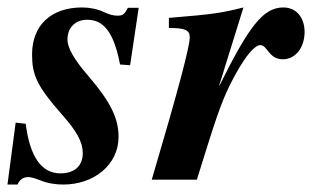

<svg xmlns="http://www.w3.org/2000/svg" viewBox="-39 -482 837 515"><path d="M333 -461H304C295 -444 291 -440 276 -440C266 -440 256 -442 239 -450C222 -458 201 -462 181 -462C100 -462 47 -416 47 -336C47 -282 59 -252 127 -175C167 -130 183 -101 183 -71C183 -39 163 -17 123 -17C72 -17 41 -62 30 -150L3 -153L-19 13H8C14 -1 24 -7 37 -7C44 -7 54 -4 67 1C89 10 110 13 131 13C213 13 279 -40 279 -115C279 -163 259 -207 199 -277C160 -322 142 -353 142 -376C142 -408 163 -429 195 -429C241 -429 267 -392 283 -309L310 -307Z M549 -253 614 -462C554 -447 535 -444 414 -434V-407C458 -407 470 -401 470 -382C470 -357 439 -240 368 0H489L520 -99C553 -204 568 -238 594 -285C621 -334 645 -361 659 -361C679 -361 681 -323 720 -323C753 -323 778 -354 778 -396C778 -436 755 -462 721 -462C667 -462 629 -412 550 -253Z"/></svg>

Font: XITS
Style: Bold Italic
Weight: 700
Italic angle: -16.33°
Designer: MicroPress Inc., with final additions and corrections provided by Coen Hoffman, Elsevier (retired)
Version: Version 1.105